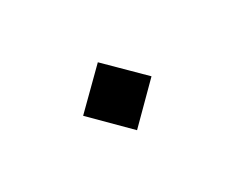

<svg xmlns="http://www.w3.org/2000/svg" viewBox="-41 -525 482 394"><g transform="rotate(-30 200.0 -327.5)"><path d="M119 -328 200 -408 281 -328 200 -247Z"/></g></svg>

Font: Fira GO
Style: Regular
Weight: 400
Designer: Carrois Corporate
Foundry: Carrois Corporate GbR
Version: Version 0.300